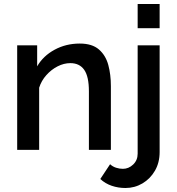

<svg xmlns="http://www.w3.org/2000/svg" viewBox="-20 -750 885 961"><path d="M535 0H425V-293Q425 -367 401.5 -400.5Q378 -434 332 -434Q300 -434 268.5 -418Q237 -402 212 -374Q187 -346 176 -311V0H66V-523H166V-418Q196 -470 253 -501Q310 -532 379 -532Q441 -532 475 -502.5Q509 -473 522 -425Q535 -377 535 -319ZM669 -609V-730H779V-609ZM608 191Q572 191 539.5 180Q507 169 482 146L531 72Q544 84 561 89.5Q578 95 595 95Q624 95 646.5 73.5Q669 52 669 19V-523H779V11Q779 64 755.5 104.5Q732 145 693 168Q654 191 608 191Z"/></svg>

Font: Raleway SemiBold
Style: Regular
Weight: 600
Designer: Matt McInerney, Pablo Impallari, Rodrigo Fuenzalida
Foundry: Matt McInerney, Pablo Impallari, Rodrigo Fuenzalida
Version: Version 4.026